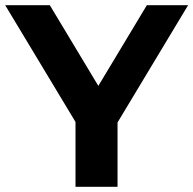

<svg xmlns="http://www.w3.org/2000/svg" viewBox="-34 -720 745 740"><path d="M691 -700H532L345 -389L158 -700H-14L257 -250V0H419V-248Z"/></svg>

Font: Montserrat Lite
Style: Bold
Weight: 700
Designer: Julieta Ulanovsky
Foundry: Julieta Ulanovsky
Version: Version 7.200;PS 007.200;hotconv 1.0.88;makeotf.lib2.5.64775